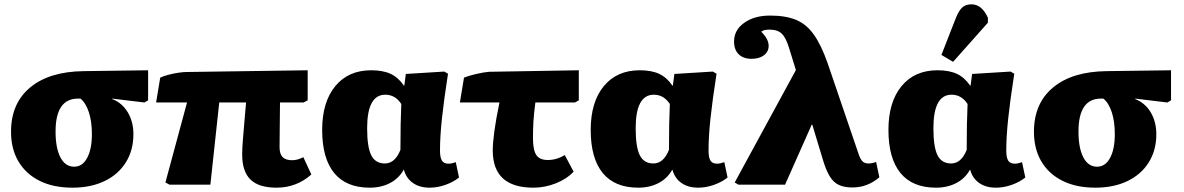

<svg xmlns="http://www.w3.org/2000/svg" viewBox="-20 -854 5476 888"><path d="M315 14Q227 14 163.5 -17.5Q100 -49 65.5 -107Q31 -165 31 -245Q31 -376 119.5 -449.5Q208 -523 367 -525L665 -529V-390L648 -380L499 -398V-396Q545 -378 571 -334.5Q597 -291 597 -233Q597 -159 562 -103Q527 -47 463.5 -16.5Q400 14 315 14ZM323 -83Q361 -83 383 -123.5Q405 -164 405 -234Q405 -292 391 -335Q377 -378 352 -398H341Q237 -398 237 -246Q237 -169 259.5 -126Q282 -83 323 -83Z M1259 14Q1177 14 1138.5 -23.5Q1100 -61 1100 -140Q1100 -166 1103.5 -209Q1107 -252 1111 -298.5Q1115 -345 1118 -380H994L953 0H764L745 -10L845 -380H702L721 -495Q736 -502 758.5 -508Q781 -514 804 -517.5Q827 -521 843 -521L1403 -529V-390L1384 -380H1275Q1275 -334 1274 -283.5Q1273 -233 1273 -173Q1273 -142 1287 -127.5Q1301 -113 1332 -113Q1356 -113 1383 -127L1420 -47Q1351 14 1259 14Z M1690 14Q1581 14 1525.5 -54Q1470 -122 1470 -253Q1470 -382 1530.5 -455.5Q1591 -529 1697 -529Q1751 -529 1786.5 -512.5Q1822 -496 1848 -458H1850L1857 -512L2035 -523L2052 -513Q2033 -391 2024 -306.5Q2015 -222 2015 -158Q2015 -125 2024 -111Q2033 -97 2054 -97Q2063 -97 2071 -99Q2079 -101 2088 -104L2103 -33Q2077 -12 2040 1Q2003 14 1967 14Q1921 14 1890 -7.5Q1859 -29 1848 -69H1847Q1825 -29 1784 -7.5Q1743 14 1690 14ZM1760 -98Q1807 -98 1832 -161Q1832 -226 1833 -278Q1834 -330 1836 -373Q1808 -416 1762 -416Q1678 -416 1678 -261Q1678 -174 1697 -136Q1716 -98 1760 -98Z M2447 14Q2259 14 2259 -158Q2259 -193 2266.5 -248Q2274 -303 2290 -380H2107L2126 -495Q2148 -504 2183 -512Q2218 -520 2242 -522L2657 -529V-390L2639 -380H2456Q2449 -326 2447 -290Q2445 -254 2445 -215Q2445 -160 2460.5 -137Q2476 -114 2513 -114Q2555 -114 2592 -137L2633 -60Q2601 -26 2550.5 -6Q2500 14 2447 14Z M2932 14Q2823 14 2767.5 -54Q2712 -122 2712 -253Q2712 -382 2772.5 -455.5Q2833 -529 2939 -529Q2993 -529 3028.5 -512.5Q3064 -496 3090 -458H3092L3099 -512L3277 -523L3294 -513Q3275 -391 3266 -306.5Q3257 -222 3257 -158Q3257 -125 3266 -111Q3275 -97 3296 -97Q3305 -97 3313 -99Q3321 -101 3330 -104L3345 -33Q3319 -12 3282 1Q3245 14 3209 14Q3163 14 3132 -7.5Q3101 -29 3090 -69H3089Q3067 -29 3026 -7.5Q2985 14 2932 14ZM3002 -98Q3049 -98 3074 -161Q3074 -226 3075 -278Q3076 -330 3078 -373Q3050 -416 3004 -416Q2920 -416 2920 -261Q2920 -174 2939 -136Q2958 -98 3002 -98Z M4032 -105 4047 -34Q3992 13 3923 13Q3885 13 3860 1.5Q3835 -10 3817.5 -38.5Q3800 -67 3785 -118L3737 -277H3734L3611 0H3395L3378 -10L3661 -530L3631 -627Q3616 -678 3596.5 -697.5Q3577 -717 3539 -717Q3510 -717 3501 -707Q3535 -673 3535 -642Q3535 -615 3513.5 -598.5Q3492 -582 3456 -582Q3418 -582 3396.5 -603Q3375 -624 3375 -662Q3375 -715 3422 -748.5Q3469 -782 3542 -782Q3614 -782 3662 -762Q3710 -742 3744 -694Q3778 -646 3807 -564L3953 -136Q3961 -115 3970.5 -106.5Q3980 -98 3997 -98Q4014 -98 4032 -105Z M4309 14Q4200 14 4144.5 -54Q4089 -122 4089 -253Q4089 -382 4149.5 -455.5Q4210 -529 4316 -529Q4370 -529 4405.5 -512.5Q4441 -496 4467 -458H4469L4476 -512L4654 -523L4671 -513Q4652 -391 4643 -306.5Q4634 -222 4634 -158Q4634 -125 4643 -111Q4652 -97 4673 -97Q4682 -97 4690 -99Q4698 -101 4707 -104L4722 -33Q4696 -12 4659 1Q4622 14 4586 14Q4540 14 4509 -7.5Q4478 -29 4467 -69H4466Q4444 -29 4403 -7.5Q4362 14 4309 14ZM4379 -98Q4426 -98 4451 -161Q4451 -226 4452 -278Q4453 -330 4455 -373Q4427 -416 4381 -416Q4297 -416 4297 -261Q4297 -174 4316 -136Q4335 -98 4379 -98ZM4388 -568 4334 -600 4401 -771Q4415 -806 4431 -820Q4447 -834 4473 -834Q4521 -834 4549 -772V-749Z M5046 14Q4958 14 4894.5 -17.5Q4831 -49 4796.5 -107Q4762 -165 4762 -245Q4762 -376 4850.5 -449.5Q4939 -523 5098 -525L5396 -529V-390L5379 -380L5230 -398V-396Q5276 -378 5302 -334.5Q5328 -291 5328 -233Q5328 -159 5293 -103Q5258 -47 5194.5 -16.5Q5131 14 5046 14ZM5054 -83Q5092 -83 5114 -123.5Q5136 -164 5136 -234Q5136 -292 5122 -335Q5108 -378 5083 -398H5072Q4968 -398 4968 -246Q4968 -169 4990.5 -126Q5013 -83 5054 -83Z"/></svg>

Font: Literata 12pt ExtraBold
Style: Regular
Weight: 800
Designer: Latin by Veronika Burian and Jose Scaglione. Greek by Irene Vlachou. Cyrillic by Vera Evstafieva.
Foundry: TypeTogether
Version: Version 3.002